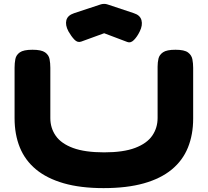

<svg xmlns="http://www.w3.org/2000/svg" viewBox="-20 -948 1069 988"><path d="M513 20Q394 20 307.5 -5Q221 -30 165 -76.5Q109 -123 82 -189.5Q55 -256 55 -340V-600Q55 -623 59 -644Q63 -665 82 -678.5Q101 -692 147 -692Q193 -692 212 -678.5Q231 -665 235 -644Q239 -623 239 -599V-340Q239 -289 267 -249Q295 -209 356 -186.5Q417 -164 516 -164Q615 -164 675.5 -187Q736 -210 763.5 -250Q791 -290 791 -341V-605Q791 -627 795.5 -646.5Q800 -666 819 -679Q838 -692 883 -692Q929 -692 947.5 -678Q966 -664 970 -643Q974 -622 974 -599V-338Q974 -255 947 -188.5Q920 -122 863.5 -75.5Q807 -29 720 -4.5Q633 20 513 20ZM516 -928Q524 -928 530.5 -926Q537 -924 540 -923L669 -880Q701 -870 708 -844Q715 -818 699 -786Q686 -759 669 -742Q652 -725 635 -732L516 -777L398 -734Q379 -727 362.5 -744.5Q346 -762 332 -787Q315 -819 321.5 -844Q328 -869 361 -880L491 -923Q493 -924 500.5 -926Q508 -928 516 -928Z"/></svg>

Font: Fredoka Expanded
Style: Bold
Weight: 700
Width: 7
Designer: Ben Nathan
Foundry: Milena B. Brandão, Ben Nathan
Version: Version 2.001